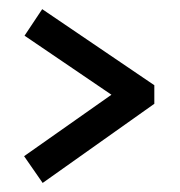

<svg xmlns="http://www.w3.org/2000/svg" viewBox="-20 -530 397 424"><path d="M226.1 -320.8 34.2 -451.2 73.2 -509.8 320.8 -341.8V-300.8L74.2 -126L33.2 -185.1Z"/></svg>

Font: Rawengulk
Style: Bold
Weight: 700
Version: Version 0.92